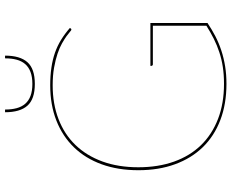

<svg xmlns="http://www.w3.org/2000/svg" viewBox="-100 -832 940 780"><g transform="rotate(-90 370.0 -442.0)"><path d="M666.5 -301V-69Q640.5 -51.5 613 -37.2Q585.5 -23 555.2 -13Q525 -3 491.2 2.5Q457.5 8 419.5 8Q337.5 8 272.5 -16.8Q207.5 -41.5 162.2 -88Q117 -134.5 92.8 -200.8Q68.5 -267 68.5 -350Q68.5 -432.5 92.5 -498.8Q116.5 -565 161.5 -611.5Q206.5 -658 270.2 -683Q334 -708 413.5 -708Q452.5 -708 485 -703.2Q517.5 -698.5 545.5 -688.8Q573.5 -679 598.2 -663.8Q623 -648.5 646.5 -628L644.5 -625Q643 -622 639.5 -622Q637 -622 630.8 -627.8Q624.5 -633.5 613 -641.8Q601.5 -650 584 -660Q566.5 -670 542 -678.2Q517.5 -686.5 485.8 -692.2Q454 -698 413.5 -698Q337.5 -698 276 -674.2Q214.5 -650.5 171 -605.5Q127.5 -560.5 104 -496Q80.5 -431.5 80.5 -350Q80.5 -269.5 103.5 -205Q126.5 -140.5 170.2 -95.5Q214 -50.5 277 -26.2Q340 -2 419.5 -2Q456.5 -2 487.8 -6.8Q519 -11.5 547.2 -20.8Q575.5 -30 602 -43.2Q628.5 -56.5 655.5 -73.5V-291H498.5Q496 -291 494.2 -292.8Q492.5 -294.5 492.5 -296V-301ZM419 -770.5Q357.5 -770.5 330.8 -800.5Q304 -830.5 304 -891.5H315Q315 -865 320.5 -844.5Q326 -824 338.2 -809.8Q350.5 -795.5 370.5 -788Q390.5 -780.5 419 -780.5Q447.5 -780.5 467.5 -788Q487.5 -795.5 499.8 -809.8Q512 -824 517.5 -844.5Q523 -865 523 -891.5H534Q534 -830.5 507.2 -800.5Q480.5 -770.5 419 -770.5Z"/></g></svg>

Font: Lato 2
Style: Regular
Weight: 100
Designer: Lukasz Dziedzic with Adam Twardoch and Botio Nikoltchev
Foundry: tyPoland Lukasz Dziedzic
Version: Version 2.015; 2015-08-06; http://www.latofonts.com/